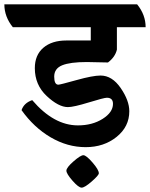

<svg xmlns="http://www.w3.org/2000/svg" viewBox="-74 -645 689 882"><path d="M422 -358 325 -360Q248 -360 211.5 -345Q175 -330 175 -293Q175 -256 194 -256Q202 -256 277 -277Q352 -298 388 -298Q441 -298 480.5 -240.5Q520 -183 520 -134Q520 -63 461.5 -16Q403 31 319.5 31Q236 31 159 -14Q82 -59 25 -139Q36 -172 74 -185Q173 -69 284 -69Q350 -69 397.5 -99Q445 -129 445 -168Q445 -196 417 -196Q404 -196 334 -174.5Q264 -153 238 -153Q195 -153 140.5 -204Q86 -255 86 -332Q86 -392 125 -425.5Q164 -459 231 -459H343V-520H-15Q-54 -568 -54 -625H556Q595 -577 595 -520H463V-417Q455 -383 422 -358ZM380 151Q380 160 347.5 188.5Q315 217 301 217Q287 217 259 185Q231 153 231 139Q231 125 263.5 96.5Q296 68 309 68Q322 68 351 101.5Q380 135 380 151Z"/></svg>

Font: Karma
Style: Bold
Weight: 700
Designer: Joana Correia
Foundry: Indian Type Foundry
Version: Version 1.202;PS 1.0;hotconv 1.0.78;makeotf.lib2.5.61930; tt